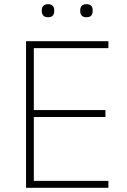

<svg xmlns="http://www.w3.org/2000/svg" viewBox="-20 -894 606 914"><path d="M496 0H104V-698H496V-665H141V-370H482V-337H141V-33H496ZM209 -812Q193 -812 186 -820Q179 -828 179 -839V-847Q179 -858 186 -866Q193 -874 209 -874Q225 -874 231.5 -866Q238 -858 238 -847V-839Q238 -828 231.5 -820Q225 -812 209 -812ZM391 -812Q376 -812 369 -820Q362 -828 362 -839V-847Q362 -858 369 -866Q376 -874 391 -874Q408 -874 414.5 -866Q421 -858 421 -847V-839Q421 -828 414.5 -820Q408 -812 391 -812Z"/></svg>

Font: IBM Plex Sans ExtraLight
Style: Regular
Weight: 250
Designer: Mike Abbink, Paul van der Laan, Pieter van Rosmalen
Foundry: Bold Monday
Version: Version 3.201